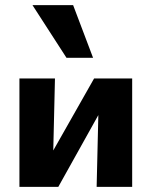

<svg xmlns="http://www.w3.org/2000/svg" viewBox="-20 -731 593 751"><path d="M358 0 368 -424H497V0ZM56 0V-424H195L185 0ZM145 0V-66L348 -424H406V-355L208 0ZM240 -505 107 -711H266L344 -505Z"/></svg>

Font: Ysabeau Office ExtraBold
Style: Regular
Weight: 800
Designer: Christian Thalmann (Catharsis Fonts)
Version: Version 2.001;gftools[0.9.30]; featfreeze: tnum,lnum,ss02